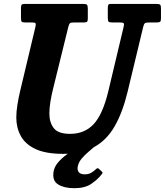

<svg xmlns="http://www.w3.org/2000/svg" viewBox="-20 -770 845 984"><path d="M330 -631.5 252 -315Q243.5 -280.5 238.2 -248Q233 -215.5 233 -188.5Q233 -142 255.8 -113Q278.5 -84 339 -84Q413.5 -84 459.8 -133.5Q506 -183 534.5 -300L613.5 -632Q617 -645.5 614.2 -650.2Q611.5 -655 594 -655H554Q539 -655 535.8 -659.8Q532.5 -664.5 532.5 -679V-727Q532.5 -739.5 534.8 -744.8Q537 -750 550 -750H781.5Q796 -750 800.5 -746Q805 -742 805 -727V-675.5Q805 -662 800.5 -658.5Q796 -655 784 -655H746.5Q729 -655 723.2 -651.2Q717.5 -647.5 714 -632.5L634 -300Q608 -192.5 567 -121.8Q526 -51 462.2 -16.2Q398.5 18.5 304 18.5Q215 18.5 162.5 -6Q110 -30.5 86.8 -72.8Q63.5 -115 63.5 -167.5Q63.5 -197 69.2 -233Q75 -269 83 -302.5L161.5 -632Q164.5 -645.5 162.2 -650.2Q160 -655 143 -655H108.5Q95 -655 91.2 -659Q87.5 -663 87.5 -677.5V-729Q87.5 -742.5 91.5 -746.2Q95.5 -750 109 -750H406Q421 -750 425.5 -745.8Q430 -741.5 430 -725.5V-675Q430 -662.5 426.2 -658.8Q422.5 -655 409.5 -655H360.5Q342.5 -655 338 -650.5Q333.5 -646 330 -631.5ZM361 194.5Q309.5 194.5 278.8 175.8Q248 157 254 113.5Q257 87 276.5 63.8Q296 40.5 324 20.5Q352 0.5 381.5 -16.2Q411 -33 434 -46.5Q443.5 -52 452.8 -49.8Q462 -47.5 465 -44Q472 -36 472.5 -31.2Q473 -26.5 465.5 -19.5Q451 -6.5 432.5 9Q414 24.5 398.8 42.5Q383.5 60.5 379 81Q374.5 100 383.2 111.8Q392 123.5 414.5 123.5Q433 123.5 446.8 115.8Q460.5 108 470.5 98Q480 88.5 486 94.5L502 109.5Q506 113 505.5 115.5Q505 118 501 123.5Q479.5 151 447 172.8Q414.5 194.5 361 194.5Z"/></svg>

Font: Besley* Narrow
Style: Bold Italic
Weight: 700
Width: 4
Italic angle: -13°
Designer: Owen Earl
Foundry: indestructible type*
Version: Version 3.000; ttfautohint (v1.8.3)